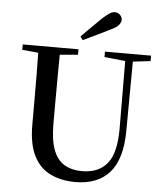

<svg xmlns="http://www.w3.org/2000/svg" viewBox="-63 -1018 935 1091"><g transform="rotate(5 404.5 -472.5)"><path d="M365 -809Q394 -838 423 -867Q452 -896 478 -921Q503 -944 518.5 -953.5Q534 -963 548 -963Q566 -963 578 -950.5Q590 -938 590 -923Q590 -909 578 -894Q566 -879 532 -863Q494 -844 456 -825.5Q418 -807 379 -789ZM407 18Q327 18 265.5 -11.5Q204 -41 170 -107.5Q136 -174 136 -284V-397Q136 -481 135.5 -566Q135 -651 133 -735H257Q256 -652 255.5 -567.5Q255 -483 255 -397V-299Q255 -207 276.5 -151.5Q298 -96 339.5 -71.5Q381 -47 439 -47Q535 -47 584 -108Q633 -169 632 -310L630 -735H674L671 -296Q670 -136 602.5 -59Q535 18 407 18ZM42 -704V-735H360V-704L211 -691H187ZM511 -704V-735H774V-704L663 -691H638Z"/></g></svg>

Font: Noto Serif TC ExtraLight SemiBold
Style: Regular
Weight: 600
Version: Version 2.003-H1;hotconv 1.1.1;makeotfexe 2.6.0